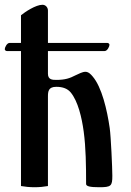

<svg xmlns="http://www.w3.org/2000/svg" viewBox="-22 -780 549 805"><path d="M-2 -574C-2 -569 3 -566 7 -566H66V0C83 3 102 5 123 5C144 5 162 3 179 0V-375C179 -397 181 -416 214 -416C242 -416 261 -408 274 -393C305 -356 321 -287 329 -228C338 -161 339 -86 339 -8C340 1 355 5 394 5C444 5 449 0 449 -43C449 -75 443 -208 438 -243C427 -319 405 -415 366 -460C360 -467 350 -479 336 -479C324 -479 309 -471 294 -464C271 -452 251 -445 214 -445C197 -445 179 -446 179 -471V-566H417C428 -566 437 -585 437 -592C437 -597 432 -600 428 -600H179V-736C179 -748 170 -760 156 -760C128 -760 83 -730 66 -716V-600H18C7 -600 -2 -581 -2 -574Z"/></svg>

Font: Monomakh Unicode
Style: Regular
Weight: 400
Version: Version 1.2